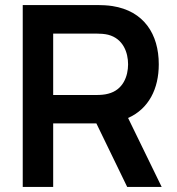

<svg xmlns="http://www.w3.org/2000/svg" viewBox="-20 -740 700 760"><path d="M70 0H190.5V-251.5H361.5L483.5 0H620L487 -273C569 -309.5 608.5 -388.5 608.5 -485.5C608.5 -604.5 550 -696.5 425 -716C406.5 -719 381.5 -720 367.5 -720H70ZM190.5 -364V-607H362.5C376 -607 394 -606 408 -602.5C468 -587 487 -531.5 487 -485.5C487 -439.5 468 -384 408 -369C394 -365 376 -364 362.5 -364Z"/></svg>

Font: Manrope
Style: Bold
Weight: 700
Designer: Mikhail Sharanda
Foundry: Mikhail Sharanda
Version: Version 4.505;FEAKit 1.0